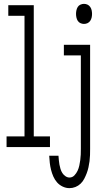

<svg xmlns="http://www.w3.org/2000/svg" viewBox="-20 -762 540 995"><path d="M14 0V-55H107V-680H23V-735H155V-55H239V0ZM415 -638Q406 -638 397 -642Q388 -646 383 -654Q378 -662 376 -671.5Q374 -681 374 -690Q374 -699 376 -708.5Q378 -718 383 -726Q388 -734 397 -738Q406 -742 415 -742Q425 -742 433.5 -738Q442 -734 447.5 -726Q453 -718 455 -708.5Q457 -699 457 -690Q457 -681 455 -671.5Q453 -662 447.5 -654Q442 -646 433.5 -642Q425 -638 415 -638ZM340 213Q322 213 305 205Q288 197 276 183.5Q264 170 256.5 153Q249 136 244.5 118Q240 100 238 82Q236 64 235 45H283Q284 57 285 68.5Q286 80 288 91Q290 102 293.5 113.5Q297 125 303 134.5Q309 144 319 151Q329 158 340 158Q355 158 365.5 147Q376 136 382 123Q388 110 391 96Q394 82 396 67.5Q398 53 398.5 38.5Q399 24 399 10V-475H311V-530H447V10Q447 26 446.5 42Q446 58 444 73.5Q442 89 438.5 105Q435 121 429.5 135.5Q424 150 416.5 164.5Q409 179 397.5 190Q386 201 371 207Q356 213 340 213Z"/></svg>

Font: Iosevka Term Light
Style: Regular
Weight: 300
Monospace: yes
Designer: Belleve Invis
Foundry: Belleve Invis
Version: Version 9.0.1; ttfautohint (v1.8.3)